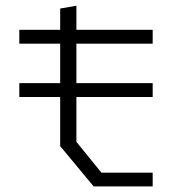

<svg xmlns="http://www.w3.org/2000/svg" viewBox="-20 -666 660 686"><path d="M49 -369H229H243.5H525.5V-319.5H49ZM49 -559.5H229H243.5H525.5V-510H49ZM195 -144V-635.5L253 -645.5V-159L342.5 -49H525.5V0H314.5Z"/></svg>

Font: Monaspace Krypton Var ExLight
Style: Regular
Weight: 200
Designer: Riley Cran and the Lettermatic Team
Version: Version 1.200 (Monaspace Krypton Var)